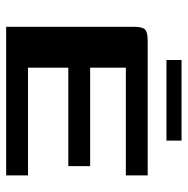

<svg xmlns="http://www.w3.org/2000/svg" viewBox="-13 -597 610 624"><g transform="rotate(90 292.0 -285.0)"><path d="M67 0V-415Q67 -442 75.5 -451Q84 -460 112 -460H550V-389H200V-273H520V-202H200V-71H550V0ZM175 -521V-570H437V-521Z"/></g></svg>

Font: Genos SemiBold
Style: Regular
Weight: 600
Designer: Robert E. Leuschke
Foundry: Robert E. Leuschke
Version: Version 1.010